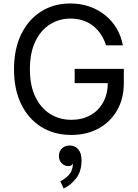

<svg xmlns="http://www.w3.org/2000/svg" viewBox="-20 -757 786 1091"><path d="M385.3 9.8Q288.1 9.8 214.8 -35.6Q141.6 -81.1 100.6 -164.8Q59.6 -248.5 59.6 -363.3Q59.6 -479 100.6 -562.7Q141.6 -646.5 213.9 -691.9Q286.1 -737.3 379.4 -737.3Q437 -737.3 487.1 -720.2Q537.1 -703.1 576.7 -671.4Q616.2 -639.6 642.3 -595.9Q668.5 -552.2 678.2 -499.5H582.5Q571.3 -534.7 552.7 -562.5Q534.2 -590.3 508.5 -610.4Q482.9 -630.4 450.7 -640.9Q418.5 -651.4 379.9 -651.4Q315.9 -651.4 263.7 -618.4Q211.4 -585.4 180.7 -521.2Q149.9 -457 149.9 -363.3Q149.9 -270.5 180.9 -206.5Q211.9 -142.6 265.1 -109.4Q318.4 -76.2 385.3 -76.2Q446.8 -76.2 493.7 -102.3Q540.5 -128.4 566.7 -176.5Q592.8 -224.6 592.8 -290L620.6 -284.7H404.3V-365.7H683.6V-286.1Q683.6 -195.8 645 -129.4Q606.4 -63 539.3 -26.6Q472.2 9.8 385.3 9.8ZM341.8 314 322.8 273.4Q359.4 253.9 377.7 229Q396 204.1 396 150.9Q396 148.9 396 147.7Q396 146.5 396 145H404.3Q404.3 159.7 394.8 173.3Q385.3 187 369.1 187Q346.7 187 330.8 170.9Q314.9 154.8 314.9 128.9Q314.9 102.5 332.3 86.2Q349.6 69.8 376 69.8Q406.7 69.8 425 91.8Q443.4 113.8 443.4 152.8Q443.4 216.3 413.3 255.4Q383.3 294.4 341.8 314Z"/></svg>

Font: Inter Variable LoSnoCo
Style: Regular
Weight: 400
Designer: Rasmus Andersson
Foundry: rsms
Version: Version 4.000;git-a52131595; featfreeze: case,dlig,ss01,ss02